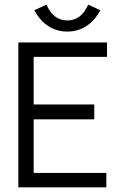

<svg xmlns="http://www.w3.org/2000/svg" viewBox="-20 -807 540 827"><path d="M59 -624H441V-562H125V-357H386V-293H125V-62H438V0H59ZM412 -763Q389 -719 352.5 -695Q316 -671 270 -671Q224 -671 187.5 -695Q151 -719 128 -763L180 -787Q196 -752 218 -735.5Q240 -719 270 -719Q300 -719 322 -735.5Q344 -752 360 -787Z"/></svg>

Font: Vazir Code FD
Style: Code-FD
Weight: 400
Foundry: DejaVu fonts team - Redesigned by Saber Rastikerdar
Version: Version 1.1.2